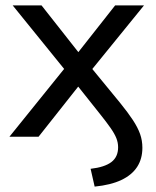

<svg xmlns="http://www.w3.org/2000/svg" viewBox="-20 -507 580 712"><path d="M331 185 316 119Q368 113 393 94Q418 75 418 39Q418 22 411.5 5.5Q405 -11 390 -32.5Q375 -54 351 -84L254 -206H286L123 0H15L236 -274V-229L27 -487H134L286 -294H255L407 -487H514L306 -231V-271L425 -126Q455 -89 473 -61.5Q491 -34 499.5 -10Q508 14 508 41Q508 82 488.5 112Q469 142 430 160.5Q391 179 331 185Z"/></svg>

Font: Nunito Sans 12pt Medium
Style: Regular
Weight: 500
Designer: Vernon Adams
Foundry: Vernon Adams
Version: Version 3.101;gftools[0.9.27]